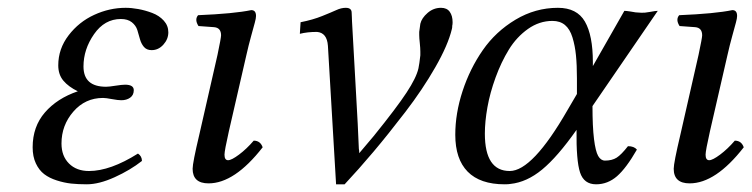

<svg xmlns="http://www.w3.org/2000/svg" viewBox="-20 -462 1934 494"><path d="M138.2 -92.8Q138.2 -60.5 157.5 -41.3Q176.8 -22 209 -22Q263.7 -22 335 -66.9Q345.2 -60.1 345.2 -47.9Q315.4 -24.4 275.1 -6.1Q234.9 12.2 203.1 12.2Q181.2 12.2 163.1 10.3Q145 8.3 126 2.2Q106.9 -3.9 93.8 -13.9Q80.6 -23.9 72.3 -41.5Q64 -59.1 64 -83Q64 -136.2 95.5 -172.6Q127 -209 180.2 -227.1Q156.2 -238.8 143.1 -254.4Q129.9 -270 129.9 -293.9Q129.9 -336.4 156.5 -371.1Q183.1 -405.8 222.4 -423.8Q261.7 -441.9 303.2 -441.9Q318.4 -441.9 335.9 -438.7Q353.5 -435.5 371.6 -428.7Q389.6 -421.9 401.4 -408.9Q413.1 -396 413.1 -378.9Q413.1 -361.3 400.4 -347.2Q387.7 -333 370.1 -333Q357.4 -333 350.3 -341.3Q343.3 -349.6 340.1 -361.3Q336.9 -373 333.3 -384.8Q329.6 -396.5 319.1 -404.8Q308.6 -413.1 291 -413.1Q249 -413.1 221.9 -374Q194.8 -335 194.8 -291Q194.8 -238.8 252.9 -238.8Q260.7 -238.8 277.3 -241.5Q293.9 -244.1 301.8 -244.1Q324.2 -244.1 324.2 -230Q324.2 -217.3 314.9 -210.7Q305.7 -204.1 292 -204.1Q283.7 -204.1 268.1 -207Q252.4 -210 245.1 -210Q199.2 -210 168.7 -174.8Q138.2 -139.6 138.2 -92.8Z M613.8 -319.8 568.8 -124Q557.6 -74.2 557.6 -64Q557.6 -49.8 566.9 -49.8Q575.7 -49.8 595 -64.2Q614.3 -78.6 632.8 -100.1Q649.9 -100.1 655.8 -83Q583.5 9.8 516.6 9.8Q475.6 9.8 475.6 -27.8Q475.6 -43 492.7 -115.2L539.6 -320.8Q548.8 -364.7 548.8 -371.1Q548.8 -390.6 530.8 -392.1L490.7 -395Q480 -411.6 489.7 -422.9Q582.5 -426.8 626.5 -436Q638.7 -436 638.7 -420.9Q638.7 -415 635.7 -404.1Q632.8 -393.1 626.2 -369.4Q619.6 -345.7 613.8 -319.8Z M823.7 -344.2Q821.3 -377.9 795.4 -379.9Q770.5 -379.9 751.5 -375Q752 -379.9 752.4 -389.9Q752.9 -399.9 753.4 -404.8Q785.2 -411.1 808.8 -420.7Q832.5 -430.2 845.2 -436Q857.9 -441.9 869.6 -441.9Q884.8 -441.9 884.8 -429.2Q884.8 -425.8 885.3 -418.2Q885.7 -410.6 885.7 -407.2Q887.2 -377.9 890.6 -319.6Q894 -261.2 895.5 -231.9Q901.4 -131.3 903.3 -79.1Q904.3 -75.2 904.3 -67.9Q912.1 -77.6 941.4 -111.8Q1001 -185.5 1026.1 -223.9Q1051.3 -262.2 1056.6 -286.1Q1059.1 -297.9 1061.5 -319.8V-329.1Q1061.5 -337.9 1060.1 -351.1Q1058.6 -364.3 1058.6 -372.1V-379.9Q1059.6 -387.2 1061.5 -400.9Q1064.9 -415.5 1080.1 -428.7Q1095.2 -441.9 1114.7 -441.9Q1129.9 -441.9 1137.2 -431.6Q1144.5 -421.4 1144.5 -404.8Q1144.5 -398.9 1143.6 -396Q1143.6 -390.1 1142.6 -387.2Q1132.8 -346.2 1100.1 -289.1Q1067.4 -231.9 1023.2 -174.3Q979 -116.7 940.9 -71.5Q902.8 -26.4 866.7 12.2H855.5H844.7Q841.3 -47.4 834.2 -166Q827.1 -284.7 823.7 -344.2Z M1440.4 -179.2 1464.4 -220.2V-259.8Q1464.4 -294.9 1461.9 -319.6Q1459.5 -344.2 1452.9 -365.7Q1446.3 -387.2 1433.6 -397.7Q1420.9 -408.2 1401.4 -408.2Q1367.7 -408.2 1338.4 -387.5Q1309.1 -366.7 1289.3 -334.5Q1269.5 -302.2 1255.1 -262.7Q1240.7 -223.1 1234.1 -186Q1227.5 -148.9 1227.5 -118.2Q1227.5 -22 1291.5 -22Q1350.1 -22 1440.4 -179.2ZM1415.5 -441.9Q1464.4 -441.9 1484.9 -406.5Q1505.4 -371.1 1505.4 -301.8V-292L1586.4 -434.1Q1591.3 -434.1 1602.1 -432.4Q1612.8 -430.7 1615.2 -430.2L1630.4 -429.2Q1638.2 -428.7 1652.6 -431.4Q1667 -434.1 1672.4 -434.1L1504.4 -189Q1504.4 -136.2 1508.3 -104.5Q1512.2 -72.8 1519 -60.8Q1525.9 -48.8 1536.6 -48.8Q1554.7 -48.8 1566.7 -56.4Q1578.6 -64 1595.7 -85.9Q1611.3 -85.9 1618.7 -77.1Q1591.3 -29.3 1567.4 -8.5Q1543.5 12.2 1513.7 12.2Q1482.4 12.2 1472.4 -18.3Q1462.4 -48.8 1463.4 -127.9Q1414.6 -58.6 1375 -25.9Q1335.4 6.8 1293.5 11.2Q1288.6 12.2 1278.3 12.2Q1215.3 12.2 1183.3 -20.3Q1151.4 -52.7 1151.4 -115.2Q1151.4 -170.4 1170.2 -227.8Q1189 -285.2 1222.2 -333Q1255.4 -380.9 1306.4 -411.4Q1357.4 -441.9 1415.5 -441.9Z M1851.6 -319.8 1806.6 -124Q1795.4 -74.2 1795.4 -64Q1795.4 -49.8 1804.7 -49.8Q1813.5 -49.8 1832.8 -64.2Q1852.1 -78.6 1870.6 -100.1Q1887.7 -100.1 1893.6 -83Q1821.3 9.8 1754.4 9.8Q1713.4 9.8 1713.4 -27.8Q1713.4 -43 1730.5 -115.2L1777.3 -320.8Q1786.6 -364.7 1786.6 -371.1Q1786.6 -390.6 1768.6 -392.1L1728.5 -395Q1717.8 -411.6 1727.5 -422.9Q1820.3 -426.8 1864.3 -436Q1876.5 -436 1876.5 -420.9Q1876.5 -415 1873.5 -404.1Q1870.6 -393.1 1864 -369.4Q1857.4 -345.7 1851.6 -319.8Z"/></svg>

Font: Common Serif
Style: Italic
Weight: 400
Italic angle: -12°
Designer: Philipp H. Poll, Khaled Hosny
Foundry: Stefan Peev, Context Ltd.
Version: Version 1.026